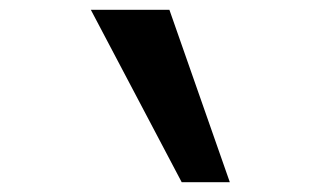

<svg xmlns="http://www.w3.org/2000/svg" viewBox="-20 -835 640 391"><path d="M165 -815H325L448 -464H350Z"/></svg>

Font: JuliaMono
Style: Regular
Weight: 400
Monospace: yes
Designer: cormullion
Foundry: corm
Version: Version 0.055; ttfautohint (v1.8.4)